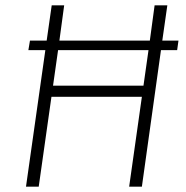

<svg xmlns="http://www.w3.org/2000/svg" viewBox="-20 -704 700 724"><path d="M653 -551 648 -515H587L515 0H467L515 -339H174L126 0H78L151 -515H87L93 -551H156L175 -684H222L204 -551H545L563 -684H611L592 -551ZM521 -381 540 -515H199L180 -381Z"/></svg>

Font: Fira Sans ExtraLight
Style: Italic
Weight: 275
Italic angle: -8°
Designer: Carrois Corporate & Edenspiekermann AG
Foundry: Carrois Corporate GbR & Edenspiekermann AG
Version: Version 4.203